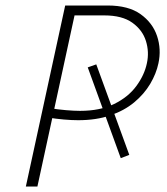

<svg xmlns="http://www.w3.org/2000/svg" viewBox="-20 -678 607 698"><path d="M264 -241Q241 -241 212 -243.5Q183 -246 153 -251L160 -285Q190 -280 220 -277.5Q250 -275 271 -275Q344 -275 395 -300Q446 -325 475.5 -365Q505 -405 514 -448Q523 -489 510.5 -529Q498 -569 461 -595.5Q424 -622 359 -622H251L116 0H74L217 -658H371Q447 -658 491 -626.5Q535 -595 551 -547Q567 -499 556 -448Q548 -410 526 -373Q504 -336 468 -306Q432 -276 381 -258.5Q330 -241 264 -241ZM299 -433 330 -444 450 -115 419 -103Z"/></svg>

Font: Ysabeau Office ExtraLight
Style: Italic
Weight: 250
Italic angle: -12°
Designer: Christian Thalmann (Catharsis Fonts)
Version: Version 2.001;gftools[0.9.30]; featfreeze: tnum,lnum,ss02